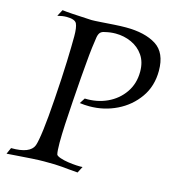

<svg xmlns="http://www.w3.org/2000/svg" viewBox="-102 -757 771 849"><g transform="rotate(15 283.0 -332.5)"><path d="M5 6 18 -23Q105 -22 121 -64Q128 -84 135 -139Q142 -194 148 -283Q155 -384 157.5 -457Q160 -530 160 -573Q160 -613 152 -630Q144 -647 105 -647Q87 -647 64 -641L80 -671Q109 -667 215 -662Q229 -662 257 -664Q285 -666 316.5 -668Q348 -670 371 -670Q458 -670 509.5 -637.5Q561 -605 561 -522Q561 -452 524.5 -400Q488 -348 429.5 -319.5Q371 -291 304 -291Q283 -291 260 -294L276 -319Q332 -317 378.5 -338.5Q425 -360 453.5 -401Q482 -442 482 -497Q482 -541 461.5 -571Q441 -601 407 -616.5Q373 -632 334 -632Q310 -632 286 -626Q273 -624 266 -617Q259 -610 256 -594Q253 -577 249 -544Q245 -511 242 -473.5Q239 -436 236 -403Q232 -348 228 -291.5Q224 -235 221.5 -186Q219 -137 219 -102Q219 -83 220 -69Q221 -55 223 -48Q226 -42 242 -36.5Q258 -31 278.5 -28Q299 -25 317.5 -24Q336 -23 345 -24L330 5Q305 3 288 1.5Q271 0 256.5 -1.5Q242 -3 223 -3.5Q204 -4 174 -4Q153 -4 119.5 -2Q86 0 54 2.5Q22 5 5 6Z"/></g></svg>

Font: Luxurious Roman
Style: Regular
Weight: 400
Designer: Robert E. Leuschke
Foundry: Robert E. Leuschke
Version: Version 1.010; ttfautohint (v1.8.3)